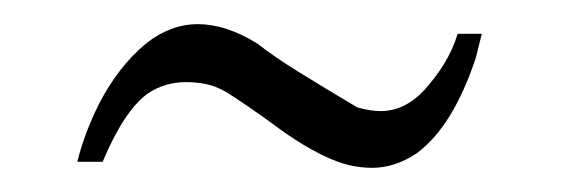

<svg xmlns="http://www.w3.org/2000/svg" viewBox="-20 -374 465 159"><path d="M288 -235Q284 -235 279.5 -235.5Q275 -236 270 -237Q248 -242 216 -264Q197 -278 184.5 -286.5Q172 -295 167 -298Q158 -303 150 -304.5Q142 -306 134 -306Q117 -306 103 -297Q83 -283 65 -240H44Q50 -264 62 -288Q78 -319 101 -338Q121 -354 144 -354Q167 -354 193 -338Q207 -327 228 -314Q249 -301 276 -285Q287 -282 295 -282Q315 -282 331 -299Q341 -310 348 -321.5Q355 -333 359 -346H379L374 -326Q355 -269 325 -247Q307 -235 288 -235Z"/></svg>

Font: Luxurious Roman
Style: Regular
Weight: 400
Designer: Robert E. Leuschke
Foundry: Robert E. Leuschke
Version: Version 1.010; ttfautohint (v1.8.3)